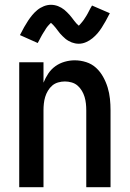

<svg xmlns="http://www.w3.org/2000/svg" viewBox="-20 -779 540 799"><path d="M60 0V-520H161V-435Q169 -455 181 -473Q193 -491 210.5 -503.5Q228 -516 249 -522Q270 -528 291 -528Q315 -528 338.5 -520.5Q362 -513 379.5 -497Q397 -481 409 -459.5Q421 -438 428 -415Q435 -392 437.5 -368Q440 -344 440 -320V0H339V-320Q339 -334 337.5 -348Q336 -362 332 -375.5Q328 -389 320.5 -401.5Q313 -414 302.5 -423Q292 -432 278 -436Q264 -440 250 -440Q236 -440 222 -436Q208 -432 197.5 -423Q187 -414 179.5 -401.5Q172 -389 168 -375.5Q164 -362 162.5 -348Q161 -334 161 -320V0ZM308 -597Q300 -597 292.5 -598.5Q285 -600 278.5 -602.5Q272 -605 265 -609Q258 -613 252.5 -617.5Q247 -622 241 -628Q235 -634 230 -639.5Q225 -645 221 -651Q217 -657 211.5 -663.5Q206 -670 201.5 -675Q197 -680 192 -684Q190 -682 186 -678Q182 -674 180 -671.5Q178 -669 175.5 -666Q173 -663 171 -659.5Q169 -656 166.5 -652Q164 -648 161 -643.5Q158 -639 155.5 -634.5Q153 -630 150 -624.5Q147 -619 144 -613Q141 -607 137 -600L63 -633Q72 -651 80.5 -666Q89 -681 97 -693Q105 -705 114 -716Q123 -727 135 -737Q147 -747 162 -753Q177 -759 192 -759Q200 -759 207.5 -757.5Q215 -756 221.5 -753.5Q228 -751 235 -747Q242 -743 247.5 -738.5Q253 -734 259 -728Q265 -722 270 -716.5Q275 -711 279 -705.5Q283 -700 288.5 -693Q294 -686 298 -681.5Q302 -677 308 -672Q310 -674 314 -678.5Q318 -683 320 -685.5Q322 -688 324.5 -691Q327 -694 329 -697Q331 -700 333.5 -704Q336 -708 339 -712.5Q342 -717 344.5 -722Q347 -727 350 -732.5Q353 -738 356 -744Q359 -750 363 -756L437 -724Q428 -706 419.5 -691Q411 -676 403 -663.5Q395 -651 386 -640.5Q377 -630 365 -620Q353 -610 338 -603.5Q323 -597 308 -597Z"/></svg>

Font: Iosevka SS04 Semibold
Style: Regular
Weight: 600
Monospace: yes
Designer: Belleve Invis
Foundry: Belleve Invis
Version: Version 19.0.0; ttfautohint (v1.8.4)